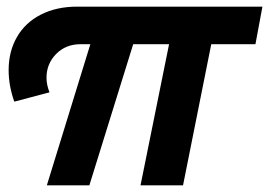

<svg xmlns="http://www.w3.org/2000/svg" viewBox="-20 -558 810 578"><path d="M749 -425H616L531 0H403L489 -425H381L249 0H121L252 -425H223Q178 -425 149 -395.5Q120 -366 120 -324Q120 -303 129 -280L23 -252Q6 -300 6 -347Q6 -403 31 -446.5Q56 -490 103 -514Q150 -538 212 -538H770Z"/></svg>

Font: Gontserrat SemiBold
Style: Italic
Weight: 600
Italic angle: -11.3°
Designer: Julieta Ulanovsky
Foundry: Julieta Ulanovsky
Version: Version 6.001